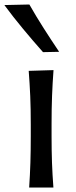

<svg xmlns="http://www.w3.org/2000/svg" viewBox="-48 -846 343 866"><path d="M83.5 0Q87.4 -58.1 89.1 -112.3Q90.8 -166.5 90.8 -231.9V-284.7Q90.8 -356 88.4 -412.4Q85.9 -468.8 81.5 -526.4L193.4 -529.8Q189 -470.7 186.8 -414.1Q184.6 -357.4 184.6 -284.7V-231.9Q184.6 -166.5 186.5 -112.3Q188.5 -58.1 192.9 0ZM146 -610.8Q99.6 -663.1 55.7 -716.1Q11.7 -769 -28.3 -823.2L84.5 -825.7Q114.7 -772.5 148.7 -719.2Q182.6 -666 218.8 -612.3Z"/></svg>

Font: Pinar DS1 Medium
Style: Regular
Weight: 500
Designer: Amin Abedi
Version: Version 3.000